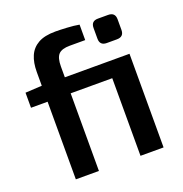

<svg xmlns="http://www.w3.org/2000/svg" viewBox="-129 -833 900 946"><g transform="rotate(-20 320.5 -359.5)"><path d="M263 -719Q286 -719 323 -717Q360 -715 387 -710V-629H306Q264 -629 247 -611Q230 -593 230 -548V0H109V-563Q109 -612 124 -646.5Q139 -681 172.5 -700Q206 -719 263 -719ZM456 -491V-407H22V-486L113 -491ZM569 -491V0H448V-491ZM535 -707Q572 -707 572 -671V-615Q572 -579 535 -579H482Q446 -579 446 -615V-671Q446 -707 482 -707Z"/></g></svg>

Font: Exo 2 SemiBold
Style: Regular
Weight: 600
Designer: Natanael Gama
Foundry: Natanael Gama
Version: Version 2.010